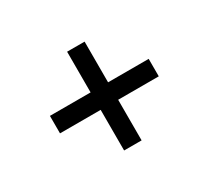

<svg xmlns="http://www.w3.org/2000/svg" viewBox="-101 -682 863 794"><g transform="rotate(-30 330.5 -285.0)"><path d="M288.7 -49H372.2V-242.9H566.1V-326.3H372.2V-520.6H288.7V-326.3H94.5V-242.9H288.7Z"/></g></svg>

Font: GiG Sans Text
Style: Regular
Weight: 400
Designer: Andreas Faust
Version: Version 1.100;FEAKit 1.0